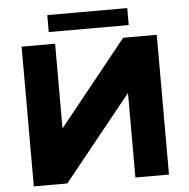

<svg xmlns="http://www.w3.org/2000/svg" viewBox="-57 -916 959 973"><g transform="rotate(-5 422.0 -429.5)"><path d="M75.7 -710.9H246.1V-279.8L592.3 -710.9H763.2V0H592.3V-430.2L246.1 0H75.7ZM626 -858.9V-772.5H219.2V-858.9Z"/></g></svg>

Font: Bert Sans Black
Style: Regular
Weight: 900
Designer: Christian Robertson, Adam Twardoch, & Cristiano Sobral
Foundry: Google
Version: Version 12.135;January 10, 2020;FontCreator 12.0.0.2547 64-b